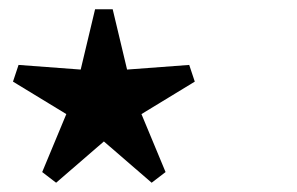

<svg xmlns="http://www.w3.org/2000/svg" viewBox="-20 -830 640 414"><path d="M20 -690 154 -680 185 -810H223L254 -680L388 -690L400 -654L285 -584L337 -459L307 -436L204 -525L101 -436L71 -459L123 -584L8 -654Z"/></svg>

Font: Minipax
Style: Bold
Weight: 700
Designer: Raphaël Ronot, Igor Stepanchenko (Cyrillic)
Foundry: steppetype
Version: Version 1.002